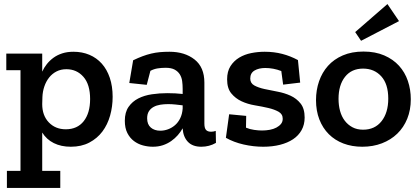

<svg xmlns="http://www.w3.org/2000/svg" viewBox="-20 -713 2069 946"><path d="M535 -236Q535 -188 522.5 -143.5Q510 -99 484.5 -65Q459 -31 420 -10.5Q381 10 329 10Q281 10 245 -8Q209 -26 188 -60V129H277V213H14V129H81V-367H11V-449H188V-360Q197 -380 211 -397.5Q225 -415 243.5 -428.5Q262 -442 286.5 -450Q311 -458 342 -458Q385 -458 420.5 -443Q456 -428 481.5 -399.5Q507 -371 521 -329.5Q535 -288 535 -236ZM424 -225Q424 -297 391 -334.5Q358 -372 307 -372Q280 -372 258.5 -361Q237 -350 222 -331Q207 -312 198.5 -287Q190 -262 189 -235L188 -200Q188 -144 220.5 -110Q253 -76 304 -76Q361 -76 392.5 -116Q424 -156 424 -225Z M636 -416Q661 -428 682.5 -436Q704 -444 725 -449Q746 -454 767.5 -456Q789 -458 815 -458Q890 -458 938.5 -420Q987 -382 987 -306V-104Q987 -82 995 -73Q1003 -64 1020 -64Q1025 -64 1031.5 -65Q1038 -66 1043 -68L1044 -9Q1011 10 972 10Q929 10 906 -14Q883 -38 880 -79V-81Q870 -63 856 -47Q842 -31 823.5 -18Q805 -5 782.5 2.5Q760 10 733 10Q709 10 684.5 3.5Q660 -3 640 -18Q620 -33 607.5 -57.5Q595 -82 595 -118Q595 -160 613.5 -186.5Q632 -213 661.5 -228Q691 -243 728.5 -248.5Q766 -254 804 -254Q824 -254 843.5 -253Q863 -252 880 -250V-275Q880 -295 877.5 -313.5Q875 -332 866 -346.5Q857 -361 840.5 -370Q824 -379 796 -379Q775 -379 756.5 -376Q738 -373 721 -364L703 -295L617 -304ZM880 -194Q863 -196 845 -198Q827 -200 808 -200Q788 -200 769.5 -197Q751 -194 736.5 -186Q722 -178 713.5 -164.5Q705 -151 705 -130Q705 -100 723 -84.5Q741 -69 770 -69Q789 -69 808 -76Q827 -83 842.5 -96.5Q858 -110 868 -130.5Q878 -151 880 -178Z M1481 -134Q1481 -99 1466 -72Q1451 -45 1424 -27Q1397 -9 1359.5 0.5Q1322 10 1277 10Q1229 10 1180.5 -1Q1132 -12 1093 -34L1109 -150L1193 -142L1192 -84Q1211 -76 1232.5 -73Q1254 -70 1271 -70Q1291 -70 1309.5 -73.5Q1328 -77 1342 -84.5Q1356 -92 1364.5 -102.5Q1373 -113 1373 -128Q1373 -151 1352.5 -162.5Q1332 -174 1302 -181Q1272 -188 1236 -194Q1200 -200 1170 -214Q1140 -228 1119.5 -253Q1099 -278 1099 -322Q1099 -361 1115.5 -387Q1132 -413 1158.5 -429Q1185 -445 1218 -451.5Q1251 -458 1284 -458Q1330 -458 1370.5 -447.5Q1411 -437 1448 -417L1459 -306L1375 -296L1366 -363Q1327 -378 1287 -378Q1255 -378 1234 -365.5Q1213 -353 1213 -326Q1213 -303 1233 -292Q1253 -281 1282.5 -274.5Q1312 -268 1347 -261.5Q1382 -255 1411.5 -241.5Q1441 -228 1461 -203Q1481 -178 1481 -134Z M1759 -512 1730 -555 1889 -693 1946 -609ZM2004 -224Q2004 -171 1986.5 -128Q1969 -85 1937.5 -54.5Q1906 -24 1862 -7Q1818 10 1765 10Q1714 10 1672 -6Q1630 -22 1600 -52Q1570 -82 1553.5 -124.5Q1537 -167 1537 -220Q1537 -269 1552 -312.5Q1567 -356 1596 -388.5Q1625 -421 1669 -440Q1713 -459 1771 -459Q1829 -459 1873 -440Q1917 -421 1946 -389Q1975 -357 1989.5 -314.5Q2004 -272 2004 -224ZM1893 -227Q1893 -299 1858.5 -337Q1824 -375 1769 -375Q1712 -375 1680 -334.5Q1648 -294 1648 -226Q1648 -194 1655.5 -166.5Q1663 -139 1678.5 -118.5Q1694 -98 1716.5 -86Q1739 -74 1769 -74Q1827 -74 1860 -116Q1893 -158 1893 -227Z"/></svg>

Font: Zilla Slab SemiBold
Style: Regular
Weight: 600
Designer: Typotheque.com
Foundry: Typotheque type foundry
Version: Version 1.1; 2017